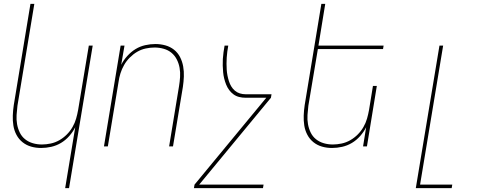

<svg xmlns="http://www.w3.org/2000/svg" viewBox="-20 -755 2540 990"><path d="M316 215 368 -99Q356 -75 337 -53.5Q318 -32 294.5 -18Q271 -4 244.5 2Q218 8 192 8Q165 8 140.5 1Q116 -6 96.5 -21.5Q77 -37 65 -59.5Q53 -82 49 -107.5Q45 -133 46 -159.5Q47 -186 51 -213L137 -735H157L70 -210Q67 -186 65.5 -162Q64 -138 68 -115Q72 -92 82 -71.5Q92 -51 109.5 -37Q127 -23 149.5 -16.5Q172 -10 196 -10Q218 -10 241.5 -15Q265 -20 286 -32Q307 -44 324.5 -61.5Q342 -79 354 -100Q366 -121 372.5 -143.5Q379 -166 383 -189L438 -520H458L336 215Z M516 0 602 -520H622L605 -421Q617 -445 636.5 -466.5Q656 -488 679 -502Q702 -516 728.5 -522Q755 -528 781 -528Q808 -528 833 -521Q858 -514 877.5 -498.5Q897 -483 908.5 -460.5Q920 -438 924.5 -412.5Q929 -387 928 -360.5Q927 -334 923 -307L872 0H852L903 -310Q907 -334 908.5 -358Q910 -382 906 -405Q902 -428 891.5 -448.5Q881 -469 864 -483Q847 -497 824 -503.5Q801 -510 777 -510Q755 -510 731.5 -505Q708 -500 687.5 -488Q667 -476 649.5 -458.5Q632 -441 620 -420Q608 -399 601 -376.5Q594 -354 591 -331L536 0Z M1336 215H980L983 197L1353 -251H1246Q1229 -251 1213 -255Q1197 -259 1184 -268.5Q1171 -278 1161.5 -291Q1152 -304 1146 -319Q1140 -334 1136 -350Q1132 -366 1130.5 -383Q1129 -400 1128.5 -417Q1128 -434 1129 -451Q1130 -468 1132.5 -485.5Q1135 -503 1138 -520H1157Q1154 -504 1152 -488.5Q1150 -473 1149 -457.5Q1148 -442 1148 -426.5Q1148 -411 1149 -395.5Q1150 -380 1153 -365Q1156 -350 1160.5 -336Q1165 -322 1172.5 -309.5Q1180 -297 1191 -287.5Q1202 -278 1216.5 -273.5Q1231 -269 1246 -269H1380L1377 -251L1007 197H1339Z M1692 8Q1665 8 1640.5 1Q1616 -6 1596.5 -21.5Q1577 -37 1565 -59.5Q1553 -82 1549 -107.5Q1545 -133 1546 -159.5Q1547 -186 1551 -213L1637 -735H1657L1622 -520H1958L1955 -502H1619L1570 -210Q1567 -186 1565.5 -162Q1564 -138 1568 -115Q1572 -92 1582 -71.5Q1592 -51 1609.5 -37Q1627 -23 1649.5 -16.5Q1672 -10 1696 -10Q1718 -10 1741.5 -15Q1765 -20 1786 -32Q1807 -44 1824.5 -61.5Q1842 -79 1854 -100Q1866 -121 1872.5 -143.5Q1879 -166 1883 -189L1903 -312H1923L1872 0H1852L1868 -99Q1856 -75 1837 -53.5Q1818 -32 1794.5 -18Q1771 -4 1744.5 2Q1718 8 1692 8Z M2124 215 2246 -520H2265L2146 197H2312L2309 215Z"/></svg>

Font: Iosevka Thin
Style: Italic
Weight: 100
Italic angle: -9°
Monospace: yes
Designer: Belleve Invis
Foundry: Belleve Invis
Version: Version 32.5.0; ttfautohint (v1.8.4)